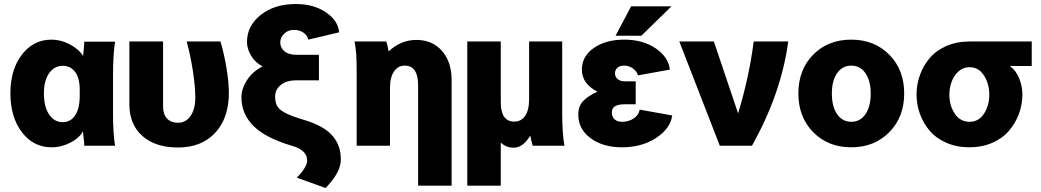

<svg xmlns="http://www.w3.org/2000/svg" viewBox="-20 -731 5219 963"><path d="M32.2 -263.2Q32.2 -381.8 89.8 -457Q147.5 -532.2 238.8 -532.2Q284.7 -532.2 329.3 -509Q374 -485.8 397 -450.2Q402.8 -509.8 402.8 -522H557.1Q546.9 -454.1 546.9 -359.9V-162.1Q546.9 -62.5 557.1 0H402.8Q402.8 -5.4 401.9 -15.9Q400.9 -26.4 398.9 -43.7Q397 -61 396 -73.2Q379.4 -39.6 333.7 -15.9Q288.1 7.8 238.8 7.8Q147.5 7.8 89.8 -67.9Q32.2 -143.6 32.2 -263.2ZM379.9 -251V-280.8Q379.9 -339.4 356.9 -370.1Q334 -400.9 294.9 -400.9Q252 -400.9 226.1 -363.5Q200.2 -326.2 200.2 -263.2Q200.2 -196.3 226.1 -157.2Q252 -118.2 294.9 -118.2Q334 -118.2 356.9 -152.3Q379.9 -186.5 379.9 -251Z M872.6 8.8Q759.3 8.8 694.1 -49.1Q628.9 -106.9 628.9 -208V-522.9H797.9V-196.8Q797.9 -157.2 817.9 -136.2Q837.9 -115.2 872.6 -115.2Q911.6 -115.2 935.5 -149.2Q959.5 -183.1 959.5 -241.2Q959.5 -297.9 947.3 -376Q935.1 -454.1 916.5 -522.9H1085.9Q1104 -461.9 1116 -389.6Q1127.9 -317.4 1127.9 -265.1Q1127.9 -138.7 1059.3 -64.9Q990.7 8.8 872.6 8.8Z M1385.7 -519Q1385.7 -491.2 1407 -473.6Q1428.2 -456.1 1466.8 -456.1H1579.6V-328.1H1466.8Q1416 -328.1 1387.9 -304.7Q1359.9 -281.2 1359.9 -247.1Q1359.9 -216.8 1370.8 -198.2Q1381.8 -179.7 1411.4 -164.3Q1440.9 -148.9 1500.5 -130.9Q1554.7 -115.2 1592.5 -93.8Q1630.4 -72.3 1651.1 -45.9Q1671.9 -19.5 1680.7 8.3Q1689.5 36.1 1689.5 69.8Q1689.5 133.8 1612.8 211.9L1468.8 160.2Q1520.5 106.9 1520.5 74.2Q1520.5 22.5 1446.8 1Q1313 -38.1 1252 -98.6Q1190.9 -159.2 1190.9 -243.2Q1190.9 -286.1 1219 -329.3Q1247.1 -372.6 1296.9 -397.9Q1258.8 -418 1238.8 -452.6Q1218.8 -487.3 1218.8 -520Q1218.8 -601.6 1287.8 -656.2Q1356.9 -710.9 1463.9 -710.9Q1553.2 -710.9 1614.7 -669.2Q1676.3 -627.4 1680.7 -568.8L1525.9 -532.2Q1521.5 -554.2 1501.7 -567.6Q1481.9 -581.1 1453.6 -581.1Q1425.3 -581.1 1405.5 -562.3Q1385.7 -543.5 1385.7 -519Z M1758.3 -522.9H1917.5Q1922.9 -506.8 1929.2 -473.1Q1990.2 -530.8 2068.4 -530.8Q2148.4 -530.8 2196.8 -475.8Q2245.1 -420.9 2245.1 -330.1V200.2H2077.1V-303.2Q2077.1 -401.9 2009.3 -401.9Q1976.1 -401.9 1956.1 -372.3Q1936 -342.8 1936 -288.1V0H1769V-359.9Q1769 -425.3 1766.8 -457.3Q1764.6 -489.3 1758.3 -522.9Z M2323.7 200.2V-522.9H2491.7V-217.8Q2491.7 -121.1 2559.6 -121.1Q2593.8 -121.1 2613.8 -149.7Q2633.8 -178.2 2633.8 -233.9V-522.9H2799.8V-163.1Q2799.8 -63 2811 0H2651.9Q2642.6 -32.2 2639.6 -50.8Q2603 9.8 2556.6 9.8Q2517.6 9.8 2491.7 -16.1V200.2Z M3168.5 -208H3113.8Q3081.5 -208 3065.2 -198.5Q3048.8 -189 3048.8 -166Q3048.8 -146 3062 -133.1Q3075.2 -120.1 3100.6 -120.1Q3133.3 -120.1 3158.7 -137.2Q3184.1 -154.3 3188.5 -181.2L3351.6 -151.9Q3342.8 -86.4 3271 -39.3Q3199.2 7.8 3100.6 7.8Q3003.4 7.8 2941.9 -38.1Q2880.4 -84 2880.4 -155.8Q2880.4 -197.8 2904.3 -223.6Q2928.2 -249.5 2976.6 -271Q2898.4 -311 2898.4 -381.8Q2898.4 -448.7 2958.5 -490.5Q3018.6 -532.2 3110.8 -532.2Q3205.1 -532.2 3269 -488.3Q3333 -444.3 3339.8 -381.8L3179.7 -353Q3173.3 -375 3153.6 -388.4Q3133.8 -401.9 3110.8 -401.9Q3089.8 -401.9 3077.1 -391.4Q3064.5 -380.9 3064.5 -362.8Q3064.5 -345.7 3077.6 -334.5Q3090.8 -323.2 3111.8 -323.2H3168.5ZM3145.5 -699.2H3347.7L3196.8 -551.8H3067.4Z M3590.3 0 3387.2 -522.9H3560.5L3682.1 -162.1Q3737.8 -346.7 3760.3 -522.9H3933.6Q3897.9 -260.7 3751.5 0Z M4515.1 -262.2Q4515.1 -143.6 4440.2 -67.9Q4365.2 7.8 4250 7.8Q4133.8 7.8 4059.1 -67.6Q3984.4 -143.1 3984.4 -262.2Q3984.4 -381.8 4058.8 -457Q4133.3 -532.2 4250 -532.2Q4365.2 -532.2 4440.2 -456.8Q4515.1 -381.3 4515.1 -262.2ZM4152.3 -262.2Q4152.3 -196.3 4178.7 -158.2Q4205.1 -120.1 4250 -120.1Q4294.4 -120.1 4320.8 -158.4Q4347.2 -196.8 4347.2 -262.2Q4347.2 -325.7 4320.8 -363.8Q4294.4 -401.9 4250 -401.9Q4205.1 -401.9 4178.7 -364Q4152.3 -326.2 4152.3 -262.2Z M4842.8 7.8Q4778.3 7.8 4726.6 -14.9Q4674.8 -37.6 4642.8 -75.4Q4610.8 -113.3 4594 -159.7Q4577.1 -206.1 4577.1 -256.8Q4577.1 -307.6 4594 -354.5Q4610.8 -401.4 4642.8 -439.5Q4674.8 -477.5 4726.6 -500.2Q4778.3 -522.9 4842.8 -522.9H5154.8V-399.9H5044.9Q5076.2 -377.4 5092 -337.6Q5107.9 -297.9 5107.9 -257.8Q5107.9 -207 5090.6 -160.2Q5073.2 -113.3 5041 -75.4Q5008.8 -37.6 4957.3 -14.9Q4905.8 7.8 4842.8 7.8ZM4741.7 -255.9Q4741.7 -201.2 4769 -160.6Q4796.4 -120.1 4842.8 -120.1Q4888.7 -120.1 4915.3 -160.6Q4941.9 -201.2 4941.9 -255.9Q4941.9 -311 4915.3 -352.5Q4888.7 -394 4842.8 -394Q4811.5 -394 4788.1 -373.3Q4764.6 -352.5 4753.2 -321.8Q4741.7 -291 4741.7 -255.9Z"/></svg>

Font: LT Superior Black
Style: Regular
Weight: 900
Designer: Daniel Lyons
Foundry: LyonsType
Version: Version 2.005